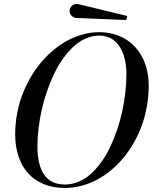

<svg xmlns="http://www.w3.org/2000/svg" viewBox="-20 -919 755 949"><path d="M359 -830Q344.6 -830.8 334.3 -840.8Q324 -850.9 324 -865Q324 -872.2 327.1 -879.1Q330.2 -886 336 -891.2Q341.8 -896.5 350.1 -898.5Q358.5 -900.5 369 -898L609 -840L604 -820ZM300 10Q243.1 10 197.2 -8.6Q151.4 -27.1 120.1 -61.3Q88.8 -95.5 71.9 -144.9Q55 -194.2 55 -255Q55 -305.4 64.1 -355Q73.2 -404.6 89.9 -449.1Q106.5 -493.6 130.2 -534.7Q153.9 -575.8 182.6 -609.9Q211.2 -644.1 245.1 -672.2Q279 -700.2 315.2 -719.6Q351.5 -738.9 391.1 -749.4Q430.6 -760 470 -760Q505.5 -760 537.8 -751.6Q570 -743.2 597.1 -727.6Q624.1 -711.9 646.1 -688.6Q668 -665.2 683.2 -636.2Q698.5 -607.1 706.8 -571.2Q715 -535.2 715 -495Q715 -444.5 706.2 -394.9Q697.5 -345.4 681.6 -300.9Q665.6 -256.4 642.5 -215.3Q619.4 -174.2 591.2 -140.1Q563 -105.9 529.2 -77.9Q495.5 -49.9 458.9 -30.5Q422.4 -11.1 381.8 -0.6Q341.2 10 300 10ZM470 -743Q436.4 -743 404.1 -728.9Q371.9 -714.9 344.6 -690Q317.4 -665.1 292.7 -630.8Q268 -596.5 248.4 -556Q228.9 -515.5 213.1 -470.3Q197.2 -425.1 186.8 -378.5Q176.2 -331.9 170.6 -285.1Q165 -238.4 165 -195Q165 -172.4 167 -152.4Q169 -132.4 173.6 -113.2Q178.2 -94 185.4 -78.2Q192.5 -62.4 203.2 -48.9Q214 -35.5 227.8 -26.4Q241.5 -17.2 259.8 -12.1Q278.1 -7 300 -7Q335.5 -7 368.8 -21Q402 -35 429.6 -60Q457.1 -85 481.7 -119.2Q506.2 -153.5 525.3 -194.1Q544.4 -234.6 559.6 -279.7Q574.8 -324.8 584.7 -371.5Q594.6 -418.2 599.8 -464.8Q605 -511.4 605 -555Q605 -573.2 603 -591.2Q601 -609.2 596.4 -628.1Q591.8 -646.9 584.7 -663.4Q577.6 -680 566.8 -694.8Q555.9 -709.5 542.3 -720.1Q528.8 -730.8 510.2 -736.9Q491.6 -743 470 -743Z"/></svg>

Font: Bodoni* 11
Style: Italic
Weight: 400
Italic angle: -13°
Version: Version 1.002